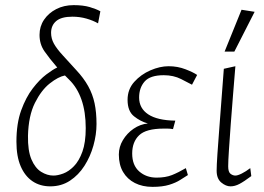

<svg xmlns="http://www.w3.org/2000/svg" viewBox="-20 -717 1027 748"><path d="M176 9Q136 9 106.5 -11Q77 -31 60.5 -69.5Q44 -108 44 -165Q44 -236 62.5 -287Q81 -338 107.5 -372.5Q134 -407 160.5 -427Q187 -447 203 -454Q172 -490 153 -517.5Q134 -545 134 -581Q134 -614 151.5 -640Q169 -666 199 -681.5Q229 -697 267 -697Q304 -697 329.5 -689.5Q355 -682 371 -673L362 -626Q343 -637 317 -644.5Q291 -652 262 -652Q219 -652 199 -635Q179 -618 179 -589Q179 -567 190 -547Q201 -527 225 -501L277 -444Q306 -413 323.5 -381.5Q341 -350 348.5 -314.5Q356 -279 356 -234Q356 -193 344 -150Q332 -107 309 -71Q286 -35 252.5 -13Q219 9 176 9ZM188 -33Q205 -33 226.5 -41Q248 -49 268 -69.5Q288 -90 301 -126Q314 -162 314 -218Q314 -281 297.5 -328.5Q281 -376 249 -407L233 -423Q207 -418 174 -392Q141 -366 116 -316Q91 -266 89 -188Q88 -130 102.5 -96Q117 -62 140.5 -47.5Q164 -33 188 -33Z M574 11Q535 11 505.5 -4Q476 -19 459.5 -47Q443 -75 443 -115Q443 -145 459 -171.5Q475 -198 500.5 -215.5Q526 -233 556 -236Q527 -244 502 -264Q477 -284 477 -328Q477 -369 503 -398Q529 -427 566 -443Q603 -459 637 -459Q672 -459 703 -447Q734 -435 748 -425L728 -387Q715 -394 685.5 -409Q656 -424 618 -424Q565 -424 543.5 -399.5Q522 -375 522 -337Q522 -295 557.5 -271.5Q593 -248 663 -247L654 -214Q648 -215 643 -215.5Q638 -216 632.5 -216Q627 -216 618 -216Q549 -216 522 -190Q495 -164 495 -119Q495 -73 522.5 -49Q550 -25 590 -25Q625 -25 650 -35Q675 -45 704 -62L712 -35Q699 -27 682 -16Q665 -5 639 3Q613 11 574 11Z M878 9Q860 9 842 -6Q824 -21 824 -52Q824 -72 827 -116.5Q830 -161 834.5 -219Q839 -277 843.5 -337.5Q848 -398 852 -449L897 -459Q893 -408 888 -349Q883 -290 879 -234Q875 -178 872 -134Q869 -90 869 -69Q869 -47 878 -40Q887 -33 897 -33Q906 -33 922 -41Q938 -49 955 -62L959 -31Q931 -10 913 -0.5Q895 9 878 9ZM855 -516 921 -679 972 -671 893 -516Z"/></svg>

Font: Ancizar Sans Thin
Style: Italic
Weight: 100
Italic angle: -4°
Designer: Cesar Puertas, Viviana Monsalve, Julian Moncada, Julian Prieto, Jose Castro, Mariel Hernandez, Felipe Aragon, Sara Alarc
Version: Version 8.100